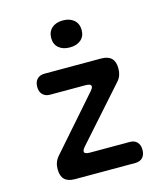

<svg xmlns="http://www.w3.org/2000/svg" viewBox="-116 -873 831 962"><g transform="rotate(-15 300.0 -392.0)"><path d="M153 0Q117 0 99.5 -17.5Q82 -35 82 -70Q82 -89 87.5 -104.5Q93 -120 105 -134L342 -404Q349 -412 352 -417.5Q355 -423 355 -427Q355 -434 348 -437.5Q341 -441 326 -441H143Q118 -441 104 -455.5Q90 -470 90 -495Q90 -521 104 -535.5Q118 -550 143 -550H436Q472 -550 489.5 -532.5Q507 -515 507 -480Q507 -461 501.5 -445Q496 -429 484 -416L244 -146Q237 -138 234 -132.5Q231 -127 231 -122Q231 -116 238 -112.5Q245 -109 260 -109H466Q491 -109 504.5 -94.5Q518 -80 518 -55Q518 -29 504.5 -14.5Q491 0 466 0ZM300 -644Q264 -644 242.5 -662.5Q221 -681 221 -713Q221 -746 242.5 -765Q264 -784 300 -784Q336 -784 357.5 -765Q379 -746 379 -713Q379 -681 357.5 -662.5Q336 -644 300 -644Z"/></g></svg>

Font: Maple Mono NL SemiBold
Style: Regular
Weight: 600
Monospace: yes
Designer: subframe7536
Version: Version 7.000